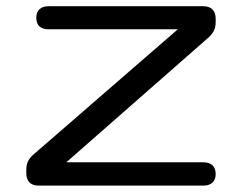

<svg xmlns="http://www.w3.org/2000/svg" viewBox="-20 -582 759 602"><path d="M84.5 -97.2 537.6 -490.2H132.8Q120.1 -490.2 111.3 -494.4Q102.5 -498.5 98.1 -506.6Q93.8 -514.6 93.8 -526.4Q93.8 -543.9 103.8 -553.2Q113.8 -562.5 132.8 -562.5H617.2Q636.2 -562.5 646.2 -552.5Q656.2 -542.5 656.2 -523.4V-513.2Q656.2 -498 651.1 -486.8Q646 -475.6 634.8 -465.3L188 -73.2H617.2Q636.2 -73.2 646.2 -63.7Q656.2 -54.2 656.2 -36.6Q656.2 -19 646.2 -9.5Q636.2 0 617.2 0H101.6Q82.5 0 72.5 -10Q62.5 -20 62.5 -39.1V-49.3Q62.5 -64.5 67.6 -75.7Q72.8 -86.9 84.5 -97.2Z"/></svg>

Font: Gyrochrome
Style: Regular
Weight: 400
Designer: David Moles
Foundry: David Moles
Version: Version 1.005;Glyphs 3.2.3 (3260)